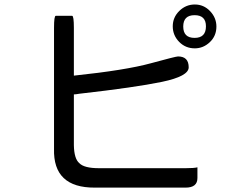

<svg xmlns="http://www.w3.org/2000/svg" viewBox="-20 -814 1040 859"><path d="M310.5 -475.6Q542 -500 654.3 -530.8Q766.6 -561.5 776.4 -561.5Q824.2 -561.5 824.2 -512.7Q824.2 -472.7 704.6 -447.8Q585 -422.9 334 -394.5L322.3 -392.6L310.5 -391.6V-165Q311.5 -103.5 335 -84Q356.4 -61.5 422.9 -61.5H810.5Q847.7 -61.5 863.3 -65.4Q863.3 -61.5 863.3 -17.6Q863.3 25.4 810.5 25.4H404.3Q216.8 26.4 221.7 -148.4V-689.5Q221.7 -743.2 229.5 -743.2H302.7Q310.5 -743.2 310.5 -689.5V-475.6ZM851.6 -793.9Q891.6 -793.9 919.9 -764.2Q948.2 -734.4 948.2 -695.3Q948.2 -653.3 918.9 -625.5Q889.6 -597.7 851.6 -597.7Q809.6 -597.7 781.2 -627Q752.9 -656.2 752.9 -696.3Q752.9 -736.3 782.2 -765.1Q811.5 -793.9 851.6 -793.9ZM850.6 -746.1Q799.8 -746.1 799.8 -695.3Q799.8 -644.5 850.6 -644.5Q901.4 -644.5 901.4 -696.3Q901.4 -746.1 850.6 -746.1Z"/></svg>

Font: YuPearl-Regular
Style: Regular
Weight: 400
Designer: Max Yao
Foundry: Max-Everyday
Version: Version 1.011; ttfautohint (v1.8.3)